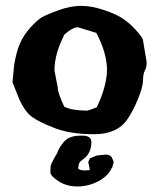

<svg xmlns="http://www.w3.org/2000/svg" viewBox="-20 -451 551 666"><path d="M270.5 19.5Q296.9 21.5 296.9 41.5Q296.9 41.5 296.9 42V42.5Q296.9 81.5 267.6 102.1Q257.3 109.4 255.9 112.8Q254.4 116.2 253.4 119.1L251 133.3Q256.3 140.1 273.9 140.1Q275.4 140.1 276.4 140.1L291 139.2Q291 138.2 291 137.2Q291 136.7 291.5 136.7Q291.5 135.7 291 134.8L286.1 110.8L292 98.1L315.9 88.4Q339.4 85.4 348.9 85.4Q358.4 85.4 367.2 93.3L374.5 110.8L369.1 130.9L367.7 131.3Q355 160.2 320.6 178Q286.1 195.8 248.5 195.8Q210.9 195.8 182.9 177.5Q154.8 159.2 154.8 146.5Q154.8 133.8 155.5 125.7Q156.2 117.7 178.2 80.1Q185.1 59.6 202.9 39.6Q220.7 19.5 260.7 19.5ZM314 -336.9Q314 -336.9 250.5 -356.4Q231.4 -356 204.1 -332Q168.9 -264.6 168.9 -206.5L180.2 -147.9Q180.2 -128.9 203.1 -80.6Q231.4 -67.4 278.8 -67.4H281.7Q288.1 -67.4 315.9 -79.1Q351.1 -154.3 351.1 -209.5Q351.1 -211.9 351.1 -213.9Q349.1 -270.5 314 -336.9ZM475.6 -314 488.8 -234.9V-234.4Q488.8 -218.8 482.4 -206.1Q476.1 -193.4 476.1 -171.9Q476.1 -150.4 458.7 -107.9Q441.4 -65.4 422.4 -38.1Q387.2 14.6 306.6 14.6Q226.1 14.6 171.9 -5.9Q117.7 -26.4 91.8 -44.9Q65.9 -63.5 45.9 -108.9L23.4 -165.5L28.8 -223.6Q36.1 -269.5 48.6 -298.8Q61 -328.1 84.2 -354Q107.4 -379.9 123 -389.6Q138.7 -399.4 181.6 -415Q224.6 -430.7 261 -430.7Q297.4 -430.7 339.8 -416.5Q382.3 -402.3 405.8 -386.7Q429.2 -371.1 450.2 -348.1Q471.2 -325.2 475.6 -314Z"/></svg>

Font: Drukaatie burti
Style: Bold
Weight: 700
Version: Version 0.14